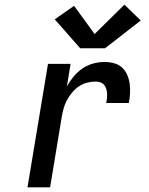

<svg xmlns="http://www.w3.org/2000/svg" viewBox="-20 -804 640 824"><path d="M98 0 186 -530H283L267 -433Q279 -455 296 -475.5Q313 -496 334.5 -510.5Q356 -525 380.5 -531.5Q405 -538 429 -538Q450 -538 470 -532.5Q490 -527 504 -514Q518 -501 526 -482.5Q534 -464 536.5 -444.5Q539 -425 538 -403.5Q537 -382 533 -362H436Q438 -372 439 -382.5Q440 -393 439.5 -403Q439 -413 436 -422.5Q433 -432 427 -439.5Q421 -447 411.5 -450.5Q402 -454 392 -454Q374 -454 355 -449.5Q336 -445 319.5 -434Q303 -423 290 -407.5Q277 -392 267.5 -374.5Q258 -357 253 -338.5Q248 -320 245 -302L195 0ZM324 -597 215 -721 298 -779 386 -658 514 -784 584 -716 431 -597Z"/></svg>

Font: Iosevka Curly MdExObl
Style: Regular
Weight: 500
Width: 7
Italic angle: -9°
Monospace: yes
Designer: Belleve Invis
Foundry: Belleve Invis
Version: Version 11.1.0; ttfautohint (v1.8.3)